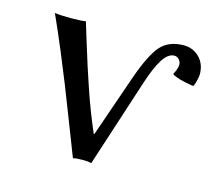

<svg xmlns="http://www.w3.org/2000/svg" viewBox="-73 -527 686 617"><g transform="rotate(15 270.5 -218.5)"><path d="M525.9 -321.8Q474.1 -330.1 458 -341.8Q458.5 -342.8 460.7 -347.2Q462.9 -351.6 464.6 -355.5Q466.3 -359.4 467.8 -365.5Q469.2 -371.6 469.2 -377Q469.2 -384.8 462.9 -392.3Q456.5 -399.9 446.8 -399.9Q425.8 -399.9 408 -371.3Q390.1 -342.8 373 -290L277.8 2.9Q269 0 248 0Q226.6 0 216.8 2.9Q206.5 -23.4 176 -102.1Q145.5 -180.7 130.4 -219Q115.2 -257.3 89.4 -319.3Q63.5 -381.3 40 -433.1Q56.2 -430.2 92.8 -430.2Q129.9 -430.2 143.1 -433.1Q148.4 -415 163.6 -366.2Q178.7 -317.4 186.5 -293Q194.3 -268.6 207.8 -229Q221.2 -189.5 234.1 -156Q247.1 -122.6 261.2 -89.8H263.2L334 -293.9Q363.3 -377.9 390.6 -408.9Q418 -439.9 467.8 -439.9Q498.5 -439.9 519.8 -418.5Q541 -397 541 -362.8Q541 -355.5 537.6 -341.8Q534.2 -328.1 530.8 -321.8Z"/></g></svg>

Font: Linear Smooth
Style: Regular
Weight: 400
Designer: Philipp H. Poll, Flanker
Foundry: Philipp H. Poll, reworked by Flanker
Version: Version 1.061 | FøM Fix